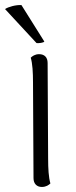

<svg xmlns="http://www.w3.org/2000/svg" viewBox="-45 -732 301 762"><path d="M-25 -696 100 -561C109 -560 127 -562 131 -567L40 -712C18 -713 -12 -705 -25 -696ZM146 -103 144 -482C144 -505 131 -517 110 -517C94 -517 83 -509 77 -503C84 -480 86 -444 86 -405L88 -25C88 -3 101 10 121 10C138 10 149 2 155 -4C148 -28 146 -63 146 -103Z"/></svg>

Font: Arima Koshi Light
Style: Regular
Weight: 300
Designer: Joana Correia and Natanael Gama
Foundry: NDISCOVER
Version: Version 1.019;PS 001.019;hotconv 1.0.88;makeotf.lib2.5.64775